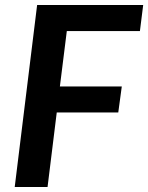

<svg xmlns="http://www.w3.org/2000/svg" viewBox="-20 -743 589 763"><path d="M245.5 -619.5 218 -399.5H464L450 -296H205.5L169 0H38.5L127.5 -723H549L536 -619.5Z"/></svg>

Font: Lato 2
Style: Bold Italic
Weight: 700
Italic angle: -7°
Designer: Lukasz Dziedzic with Adam Twardoch and Botio Nikoltchev
Foundry: tyPoland Lukasz Dziedzic
Version: Version 2.015; 2015-08-06; http://www.latofonts.com/